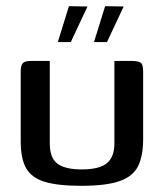

<svg xmlns="http://www.w3.org/2000/svg" viewBox="-20 -596 530 621"><path d="M141 -399V-132Q141 -85 166 -66.5Q191 -48 244 -48Q301 -48 325.5 -68Q350 -88 350 -132V-399Q351 -399 363 -399Q375 -399 387 -399Q399 -399 402 -399Q425 -399 434 -394Q443 -389 443 -364V-146Q443 -93 427 -59.5Q411 -26 367.5 -10.5Q324 5 243 5Q167 5 124.5 -8Q82 -21 64.5 -52Q47 -83 47 -139V-364Q47 -384 53.5 -391.5Q60 -399 82 -399Q97 -399 111.5 -399Q126 -399 141 -399ZM284 -460 320 -576 380 -575 326 -460ZM167 -460 203 -576 263 -575 209 -460Z"/></svg>

Font: Genos Medium
Style: Regular
Weight: 500
Designer: Robert E. Leuschke
Foundry: Robert E. Leuschke
Version: Version 1.010; ttfautohint (v1.8.3)